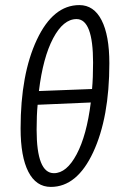

<svg xmlns="http://www.w3.org/2000/svg" viewBox="-20 -727 480 755"><path d="M180 8Q122 8 91.5 -51.5Q61 -111 61 -222Q61 -435 125 -571Q189 -707 292 -707Q349 -707 379.5 -647.5Q410 -588 410 -478Q410 -265 346.5 -128.5Q283 8 180 8ZM281 -652Q229 -652 189 -576.5Q149 -501 133 -369L342 -377Q346 -421 346 -481Q346 -652 281 -652ZM192 -46Q242 -46 281.5 -120.5Q321 -195 337 -324L128 -315Q124 -275 124 -217Q124 -46 192 -46Z"/></svg>

Font: Alegreya Sans
Style: Italic
Weight: 400
Italic angle: -7°
Designer: Juan Pablo del Peral
Foundry: Huerta Tipografica
Version: Version 2.007